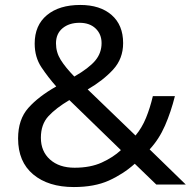

<svg xmlns="http://www.w3.org/2000/svg" viewBox="-20 -838 772 775"><path d="M304 -818Q384 -818 430.5 -777.5Q477 -737 477 -664Q477 -601 436.5 -557Q396 -513 334 -477L527 -291Q553 -322 569.5 -362.5Q586 -403 597 -450H686Q670 -386 646 -331Q622 -276 584 -235L730 -93H611L524 -177Q477 -135 419 -109Q361 -83 278 -83Q175 -83 114 -134Q53 -185 53 -279Q53 -356 94.5 -402.5Q136 -449 207 -489Q175 -525 147.5 -566Q120 -607 120 -662Q120 -736 169.5 -777Q219 -818 304 -818ZM301 -746Q259 -746 232.5 -724Q206 -702 206 -663Q206 -627 225 -596.5Q244 -566 280 -529Q339 -563 364.5 -593.5Q390 -624 390 -664Q390 -700 366 -723Q342 -746 301 -746ZM260 -434Q206 -402 175.5 -369Q145 -336 145 -282Q145 -227 182 -194Q219 -161 281 -161Q345 -161 391 -182Q437 -203 468 -232Z"/></svg>

Font: Noto Sans Telugu UI
Style: Regular
Weight: 400
Designer: Jelle Bosma - Monotype Design Team
Foundry: Monotype Imaging Inc.
Version: Version 2.005; ttfautohint (v1.8.4.7-5d5b)